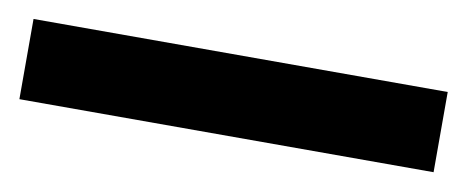

<svg xmlns="http://www.w3.org/2000/svg" viewBox="-31 -924 562 231"><g transform="rotate(10 250.0 -809.0)"><path d="M503 -760H-3V-858H503Z"/></g></svg>

Font: Noto IKEA Simplified Chinese
Style: Bold
Weight: 700
Designer: Monotype Design Team
Foundry: Monotype Imaging Inc.
Version: Version 1.100